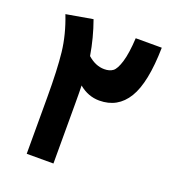

<svg xmlns="http://www.w3.org/2000/svg" viewBox="-120 -732 738 824"><g transform="rotate(20 249.0 -320.5)"><path d="M365 -626H484Q481 -465 437 -393Q393 -321 309 -321Q258 -321 216 -356Q217 -329 217 -271V0H95V-257Q95 -384 86.5 -461Q78 -538 46 -620L167 -641Q194 -566 207 -487Q243 -455 283 -455Q307 -455 322 -466Q337 -477 349 -516Q361 -555 365 -626Z"/></g></svg>

Font: FiraGO
Style: Bold
Weight: 700
Designer: bBox Type
Foundry: bBox Type GmbH
Version: Version 1.001;PS 001.001;hotconv 1.0.88;makeotf.lib2.5.64775